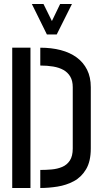

<svg xmlns="http://www.w3.org/2000/svg" viewBox="-20 -938 512 958"><path d="M214 -766 139 -918H197L239 -833L280 -918H339L263 -766ZM181 0V-90Q209 -90 237.5 -92.5Q266 -95 290 -105Q314 -115 328.5 -137Q343 -159 343 -197V-503Q343 -535 330.5 -556Q318 -577 296.5 -589Q275 -601 245.5 -606Q216 -611 181 -611V-700Q237 -700 283 -688Q329 -676 362.5 -651.5Q396 -627 414.5 -590Q433 -553 433 -503V-197Q433 -133 409.5 -93.5Q386 -54 348.5 -34Q311 -14 267 -7Q223 0 181 0ZM41 0V-700H132V0Z"/></svg>

Font: Stick No Bills Medium
Style: Regular
Weight: 500
Version: Version 2.000